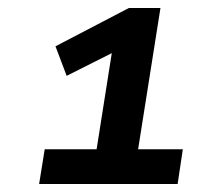

<svg xmlns="http://www.w3.org/2000/svg" viewBox="-20 -725 503 481"><path d="M78 -264 92 -351H222L264 -617L312 -618L147 -535L119 -609L303 -705H382L326 -351H438L425 -264Z"/></svg>

Font: Nunito Sans 10pt SemiExpanded
Style: Bold Italic
Weight: 700
Width: 6
Italic angle: -9°
Designer: Vernon Adams
Foundry: Vernon Adams
Version: Version 3.101;gftools[0.9.27]